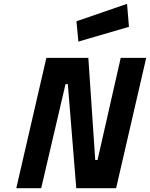

<svg xmlns="http://www.w3.org/2000/svg" viewBox="-20 -982 783 1002"><path d="M379 -871 643 -962 653 -842 389 -765ZM222 -680H441L477 -147H489L610 -680H743L586 0H378L334 -543H322L195 0H65Z"/></svg>

Font: Cairo
Style: Bold Italic
Weight: 700
Italic angle: -13°
Designer: Mohamed Gaber, Accademia di Belle Arti di Urbino and others
Foundry: Kief Type Foundry, Accademia di Belle Arti di Urbino and others
Version: Version 3.011